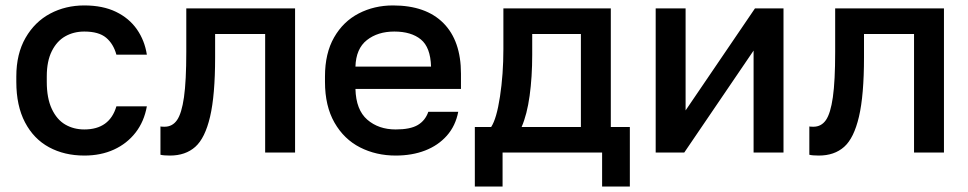

<svg xmlns="http://www.w3.org/2000/svg" viewBox="-20 -561 3561 706"><path d="M40 -260V-280Q40 -363 74 -422Q108 -481 164.5 -511Q221 -541 290 -541Q358 -541 406.5 -517.5Q455 -494 483.5 -453Q512 -412 520 -360H408Q397 -400 370 -422.5Q343 -445 290 -445Q251 -445 220 -427.5Q189 -410 170.5 -373Q152 -336 152 -280V-260Q152 -200 170.5 -160.5Q189 -121 220 -103Q251 -85 290 -85Q383 -85 408 -170H520Q510 -114 478.5 -73.5Q447 -33 399 -11Q351 11 290 11Q217 11 160.5 -19.5Q104 -50 72 -111Q40 -172 40 -260Z M570 8V-96Q573 -95 585 -95Q614 -95 631 -119.5Q648 -144 656.5 -203.5Q665 -263 665 -370V-530H1065V0H955V-436H771V-350Q771 -211 752.5 -132Q734 -53 698 -21Q662 11 605 11Q581 11 570 8Z M1175 -260V-280Q1175 -365 1208.5 -423.5Q1242 -482 1299 -511.5Q1356 -541 1425 -541Q1546 -541 1610.5 -476Q1675 -411 1675 -290V-234H1287Q1289 -157 1330.5 -121Q1372 -85 1435 -85Q1489 -85 1516.5 -101.5Q1544 -118 1555 -150H1665Q1655 -98 1623 -62Q1591 -26 1543 -7.5Q1495 11 1435 11Q1363 11 1304 -19Q1245 -49 1210 -110Q1175 -171 1175 -260ZM1287 -316H1565Q1563 -387 1527.5 -416Q1492 -445 1430 -445Q1369 -445 1329 -413.5Q1289 -382 1287 -316Z M1726 -94H1786Q1806 -124 1818.5 -206Q1831 -288 1831 -380V-530H2226V-94H2296V125H2194V0H1828V125H1726ZM2116 -94V-436H1937V-360Q1937 -278 1927.5 -209Q1918 -140 1898 -94Z M2391 -530H2501V-155L2756 -530H2861V0H2751V-375L2496 0H2391Z M2956 8V-96Q2959 -95 2971 -95Q3000 -95 3017 -119.5Q3034 -144 3042.5 -203.5Q3051 -263 3051 -370V-530H3451V0H3341V-436H3157V-350Q3157 -211 3138.5 -132Q3120 -53 3084 -21Q3048 11 2991 11Q2967 11 2956 8Z"/></svg>

Font: .
Style: 
Weight: 500
Designer: A.Korolkova, Vitaly Kuzmin
Foundry: ParaType Ltd
Version: Version 1.000; Glyphs 3.2, build 3192.0